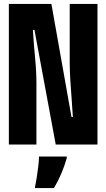

<svg xmlns="http://www.w3.org/2000/svg" viewBox="-20 -734 540 975"><path d="M25 0V-714H241L343 -140H350Q348 -179 344 -229Q340 -279 337 -328Q334 -377 334 -412V-714H475V0H263L155 -582H147Q152 -503 158.5 -436.5Q165 -370 165 -309V0ZM158 213Q162 196 166.5 167.5Q171 139 174.5 110Q178 81 178 61H319V69Q308 108 291 148Q274 188 254 221H158Z"/></svg>

Font: Noto Sans Mono ExtraCondensed Black
Style: Regular
Weight: 900
Width: 2
Designer: Monotype Design Team
Foundry: Monotype Imaging Inc.
Version: Version 2.014